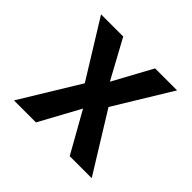

<svg xmlns="http://www.w3.org/2000/svg" viewBox="-128 -642 784 784"><g transform="rotate(45 264.5 -250.0)"><path d="M489 0H362L263 -176L167 0H40L195 -254L43 -500H171L263 -331L355 -500H482L332 -254Z"/></g></svg>

Font: Kulim Park SemiBold
Style: Regular
Weight: 600
Designer: Noponies / Dale Sattler
Foundry: Noponies
Version: Version 1.000; ttfautohint (v1.8.3)